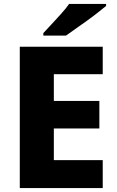

<svg xmlns="http://www.w3.org/2000/svg" viewBox="-20 -950 589 970"><path d="M499 0H80V-714H499V-575H252V-440H482V-301H252V-141H499ZM516 -920Q499 -906 473 -885.5Q447 -865 417.5 -844Q388 -823 360.5 -803.5Q333 -784 313 -770H199V-783Q217 -802 241 -828Q265 -854 289.5 -881Q314 -908 329 -930H516Z"/></svg>

Font: Noto Sans Hebrew Thin ExtraBold
Style: Regular
Weight: 800
Version: Version 3.001